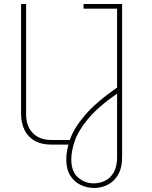

<svg xmlns="http://www.w3.org/2000/svg" viewBox="-20 -720 755 956"><path d="M235 0Q187 0 153.5 -18.5Q120 -37 102.5 -72Q85 -107 85 -154V-700H110V-149Q110 -93 143 -58Q176 -23 237 -23H337V0ZM448 216Q414 216 382 201Q350 186 330 154.5Q310 123 310 74Q310 27 329.5 -28Q349 -83 403.5 -147Q458 -211 563 -284V-677H396V-700H588V60Q588 117 567.5 151Q547 185 515 200.5Q483 216 448 216ZM446 193Q476 193 503 180Q530 167 546.5 138Q563 109 563 63V-254Q467 -187 418 -127.5Q369 -68 352 -17.5Q335 33 335 73Q335 135 369 164Q403 193 446 193Z"/></svg>

Font: MuseoModerno Thin Thin
Style: Regular
Weight: 250
Version: Version 1.003